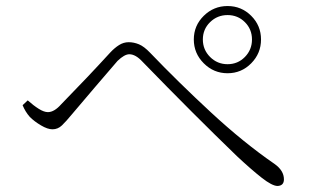

<svg xmlns="http://www.w3.org/2000/svg" viewBox="-20 -695 1040 637"><path d="M623 -564Q623 -610 656 -642.5Q689 -675 735 -675Q781 -675 813.5 -642.5Q846 -610 846 -564Q846 -518 813.5 -485Q781 -452 735 -452Q689 -452 656 -485Q623 -518 623 -564ZM653 -564Q653 -530 677 -506Q701 -482 735 -482Q769 -482 792.5 -506Q816 -530 816 -564Q816 -598 792.5 -621.5Q769 -645 735 -645Q701 -645 677 -621.5Q653 -598 653 -564ZM55 -346 72 -362Q91 -345 108.5 -334Q126 -323 139 -323Q160 -323 183 -349Q271 -439 346 -521Q360 -536 375 -545.5Q390 -555 407 -555Q424 -555 441 -548Q458 -541 478 -520Q571 -423 679.5 -322.5Q788 -222 891 -151Q922 -129 922 -100Q922 -79 901 -78Q883 -78 848 -105.5Q813 -133 766 -177Q623 -315 453 -490Q430 -515 409 -515Q393 -515 370 -493Q300 -412 218 -315Q199 -292 185.5 -279Q172 -266 154 -266Q138 -266 116 -279Q94 -292 79 -307Q64 -324 55 -346Z"/></svg>

Font: Minh Nguyen ExtraLight
Style: Regular
Weight: 250
Designer: Ryoko NISHIZUKA 西塚涼子 (kana & ideographs); Frank Grießhammer (Latin, Greek & Cyrillic); Wenlong ZHANG 张文龙 (bopomofo); San
Foundry: Adobe
Version: Version 1.100;July 7, 2023;FontCreator 14.0.0.2814 64-bit